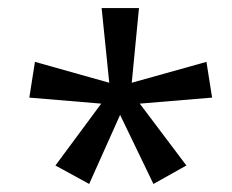

<svg xmlns="http://www.w3.org/2000/svg" viewBox="-20 -793 577 478"><path d="M326 -773 308 -587 494 -639 508 -550 328 -535 444 -381 362 -335 279 -507 202 -335 118 -381 232 -535 53 -550 67 -639 252 -587 233 -773Z"/></svg>

Font: Noto Sans Telugu SemiCondensed
Style: Regular
Weight: 400
Width: 4
Designer: Jelle Bosma - Monotype Design Team
Foundry: Monotype Imaging Inc.
Version: Version 2.005; ttfautohint (v1.8.4.7-5d5b)